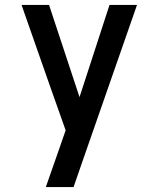

<svg xmlns="http://www.w3.org/2000/svg" viewBox="-20 -755 640 775"><path d="M277 0H165Q179 -40 193 -80Q207 -120 221 -160L245 -229L183 -404L67 -735H178L301 -363L422 -735H533L314 -107Z"/></svg>

Font: Iosevka Aile Semibold
Style: Regular
Weight: 600
Designer: Belleve Invis
Foundry: Belleve Invis
Version: Version 31.1.0; ttfautohint (v1.8.4)